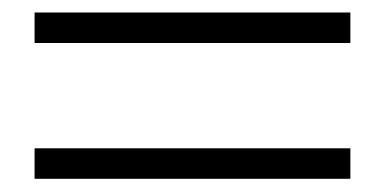

<svg xmlns="http://www.w3.org/2000/svg" viewBox="-20 -502 602 301"><path d="M34.2 -221.7V-269.5H529.3V-221.7ZM34.2 -434.6V-482.4H529.3V-434.6Z"/></svg>

Font: Bpmf Zihi Box R
Style: R
Weight: 400
Foundry: But Ko
Version: Version 1.320